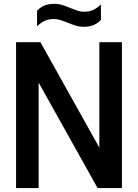

<svg xmlns="http://www.w3.org/2000/svg" viewBox="-20 -954 700 974"><path d="M61.5 0V-740H185L484 -205V-740H598.5V0H475L176 -535V0ZM405.5 -818Q382 -818 361.5 -824.8Q341 -831.5 322 -839.5Q305 -846 288 -851.8Q271 -857.5 253.5 -857.5Q226.5 -857.5 206.8 -848.2Q187 -839 168 -820.5V-899.5Q184 -917 205 -925.8Q226 -934.5 254.5 -934.5Q278 -934.5 298.5 -927.8Q319 -921 338 -913Q355 -906 372 -900.2Q389 -894.5 406.5 -894.5Q433.5 -894.5 453.2 -903.8Q473 -913 492 -931.5V-853Q460 -818 405.5 -818Z"/></svg>

Font: Encode Sans Condensed Condensed SemiBold
Style: Regular
Weight: 600
Width: 3
Designer: Multiple Designers
Foundry: Impallari Type
Version: Version 3.000; ttfautohint (v1.8.3) -l 8 -r 50 -G 200 -x 14 